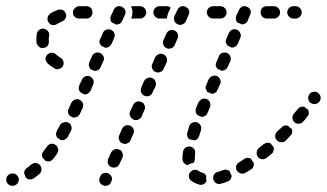

<svg xmlns="http://www.w3.org/2000/svg" viewBox="-40 -581 1057 621"><path d="M-14 -14Q-20 -8 -20 0Q-20 8 -14 14Q-8 20 0 20H1Q5 20 9 18Q12 17 15 14Q18 11 19 8Q21 4 21 0Q21 -4 19 -8Q18 -11 15 -14Q12 -17 8 -19Q5 -20 1 -20H0Q-8 -20 -14 -14ZM282 7Q285 15 293 18Q296 20 300 20Q304 20 308 19Q312 17 315 15Q318 12 319 8L320 6Q324 -1 321 -9Q318 -17 310 -20Q307 -22 303 -22Q299 -22 295 -21Q291 -19 288 -17Q286 -14 284 -10L283 -8Q280 -1 282 7ZM579 4Q572 -1 571 -9Q570 -18 575 -24Q578 -27 581 -29Q584 -31 588 -32Q592 -32 596 -31Q600 -30 603 -28Q608 -24 615 -22Q619 -21 622 -19Q625 -16 627 -13Q627 -13 627 -12Q627 -12 627 -12Q627 -11 627 -10Q626 -3 628 4Q625 12 618 15Q612 18 604 16Q590 12 579 4ZM703 2Q706 -1 707 -4Q708 -7 709 -9Q709 -12 709 -14Q708 -16 707 -17Q704 -22 703 -27Q699 -31 693 -32Q687 -33 682 -31Q673 -27 664 -25Q656 -23 652 -16Q648 -8 650 0Q651 3 654 7Q656 10 660 12Q663 14 667 14Q671 15 675 13Q685 11 696 6Q700 5 703 2ZM61 -49Q64 -51 68 -53Q72 -54 76 -54Q80 -53 83 -52Q87 -50 89 -47Q95 -41 94 -32Q94 -24 88 -19Q78 -10 69 -4Q66 -2 62 -1Q58 0 54 -1Q51 -1 48 -3Q45 -5 43 -7Q42 -12 40 -16Q39 -19 38 -21Q38 -26 40 -30Q42 -34 46 -37Q54 -42 61 -49ZM780 -43Q782 -49 780 -56Q779 -57 777 -59Q774 -63 772 -67Q771 -68 769 -69Q767 -69 765 -70Q761 -71 757 -70Q753 -69 750 -67Q742 -61 733 -56Q730 -54 727 -51Q725 -48 724 -44Q723 -40 724 -36Q724 -32 726 -29Q731 -22 739 -20Q747 -18 754 -22Q763 -27 772 -33Q778 -37 780 -43ZM310 -67 319 -87Q321 -91 324 -94Q327 -96 331 -98Q334 -99 338 -99Q342 -99 346 -97Q354 -94 356 -86Q359 -78 356 -71L346 -50Q345 -47 342 -44Q339 -41 335 -40Q332 -39 328 -39Q324 -39 321 -40Q320 -40 320 -41Q319 -41 319 -41Q312 -45 309 -52Q307 -60 310 -67ZM552 -59Q550 -63 550 -67Q550 -78 552 -90Q553 -98 559 -103Q566 -108 574 -107Q578 -107 581 -105Q585 -103 587 -100Q590 -97 591 -93Q592 -89 591 -85Q590 -75 590 -67Q590 -63 589 -60Q588 -57 586 -54Q586 -54 586 -54Q577 -53 569 -48Q568 -48 567 -47Q564 -47 561 -49Q558 -50 556 -53Q553 -55 552 -59ZM96 -84Q98 -88 100 -91Q106 -99 112 -107Q117 -114 125 -116Q133 -117 140 -112Q143 -110 145 -107Q147 -103 148 -99Q149 -95 148 -92Q147 -88 145 -84Q138 -75 132 -67Q127 -61 120 -59Q114 -58 107 -61Q107 -61 106 -62Q103 -66 99 -69Q98 -70 97 -72Q96 -74 96 -76Q95 -80 96 -84ZM845 -95Q847 -101 844 -107Q842 -109 840 -111Q837 -114 835 -117Q833 -118 831 -119Q829 -119 827 -119Q823 -120 820 -118Q816 -117 813 -115Q805 -108 797 -102Q794 -99 792 -96Q791 -92 790 -88Q790 -84 791 -80Q792 -77 794 -73Q800 -67 808 -66Q816 -65 823 -71Q831 -77 839 -84Q844 -88 845 -95ZM346 -144 355 -165Q359 -172 366 -175Q374 -178 382 -174Q389 -171 392 -163Q395 -155 391 -148L382 -127Q379 -120 371 -117Q364 -114 357 -117Q356 -117 355 -118Q355 -118 354 -118Q347 -122 345 -130Q342 -137 346 -144ZM905 -153Q906 -159 903 -165Q900 -166 898 -168Q895 -171 892 -174Q887 -176 881 -175Q875 -174 871 -169Q863 -162 856 -155Q850 -149 850 -141Q850 -132 856 -127Q859 -124 863 -122Q866 -121 870 -121Q874 -121 878 -122Q882 -124 885 -127Q892 -134 899 -142Q904 -146 905 -153ZM572 -173Q575 -181 582 -184Q590 -188 598 -185Q601 -184 604 -181Q607 -179 609 -175Q611 -172 611 -168Q611 -164 610 -160Q607 -150 604 -141Q602 -135 598 -131Q593 -127 588 -127Q582 -129 577 -130Q575 -130 574 -130Q568 -133 566 -140Q564 -146 566 -152Q569 -162 572 -173ZM154 -176Q158 -183 166 -185Q174 -188 182 -184Q189 -180 191 -172Q193 -164 189 -157Q184 -147 179 -138Q175 -132 169 -129Q162 -127 156 -128Q154 -130 153 -131Q150 -133 146 -135Q142 -139 141 -146Q141 -152 144 -158Q149 -167 154 -176ZM959 -215Q959 -221 956 -227Q953 -228 951 -230Q948 -233 945 -235Q943 -236 941 -236Q939 -236 937 -236Q933 -236 930 -234Q926 -232 924 -229Q917 -221 911 -214Q908 -211 907 -207Q905 -203 906 -199Q906 -195 908 -191Q910 -188 913 -185Q919 -180 927 -181Q935 -181 941 -188Q948 -195 954 -204Q959 -209 959 -215ZM379 -214Q380 -218 381 -221L391 -242Q392 -245 395 -248Q398 -251 402 -252Q406 -253 410 -253Q414 -253 417 -251Q421 -250 424 -247Q426 -244 428 -240Q429 -236 429 -232Q429 -228 427 -225L418 -204Q414 -197 407 -194Q400 -191 392 -194Q392 -194 391 -195Q390 -195 390 -195Q387 -197 384 -200Q382 -203 381 -206Q379 -210 379 -214ZM182 -229 191 -249Q195 -256 203 -259Q210 -262 218 -258Q225 -254 228 -247Q231 -239 227 -231L218 -212Q215 -206 209 -203Q203 -200 196 -201Q194 -202 192 -203Q189 -205 186 -206Q182 -211 180 -217Q179 -224 182 -229ZM594 -231 602 -250Q604 -254 607 -256Q610 -259 613 -261Q617 -262 621 -262Q625 -262 628 -261Q636 -257 639 -250Q642 -242 639 -234L631 -215Q630 -212 627 -209Q624 -206 620 -205Q619 -204 617 -203Q615 -203 613 -203Q609 -205 605 -206Q602 -207 600 -208Q595 -212 593 -218Q592 -225 594 -231ZM993 -252Q998 -259 997 -267Q996 -275 989 -280Q986 -283 982 -284Q978 -285 974 -284Q970 -284 967 -282Q963 -280 961 -277V-276Q956 -270 957 -261Q958 -253 965 -248Q968 -246 972 -245Q976 -244 979 -244Q983 -245 987 -247Q990 -249 993 -252ZM417 -298 426 -319Q430 -326 438 -329Q446 -332 453 -328Q461 -325 463 -317Q466 -309 463 -302L453 -281Q450 -274 443 -271Q435 -268 428 -271Q427 -271 427 -272Q426 -272 425 -272Q419 -276 416 -284Q414 -291 417 -298ZM216 -304 225 -323Q228 -331 236 -334Q243 -337 251 -334Q255 -332 257 -329Q260 -326 262 -323Q263 -319 263 -315Q263 -311 261 -307L253 -288Q250 -282 244 -278Q238 -275 232 -276Q230 -277 228 -278Q225 -280 222 -281Q217 -285 215 -291Q214 -298 216 -304ZM625 -298Q625 -302 627 -306L635 -325Q639 -332 647 -335Q654 -338 662 -335Q666 -333 668 -330Q671 -328 672 -324Q674 -320 674 -316Q674 -312 672 -309L663 -290Q661 -284 656 -281Q650 -277 644 -278Q641 -280 637 -281Q634 -283 631 -283Q630 -285 629 -287Q627 -289 627 -291Q625 -294 625 -298ZM453 -375 462 -396Q466 -403 474 -406Q481 -409 489 -405Q496 -402 499 -394Q502 -386 499 -379L489 -358Q486 -351 478 -348Q471 -345 464 -348Q463 -348 463 -349Q462 -349 461 -349Q454 -353 452 -361Q449 -368 453 -375ZM249 -380 258 -400Q261 -407 269 -410Q277 -413 285 -409Q292 -406 295 -398Q298 -390 294 -383L285 -363Q282 -357 277 -354Q271 -351 265 -352Q262 -353 260 -354Q257 -356 254 -356Q249 -361 248 -367Q246 -374 249 -380ZM660 -380 668 -399Q670 -403 672 -406Q675 -409 679 -410Q683 -411 687 -411Q691 -411 694 -410Q702 -406 705 -399Q708 -391 705 -383L696 -364Q695 -361 692 -358Q689 -355 685 -354Q683 -353 681 -353Q679 -352 677 -352Q674 -354 671 -355Q668 -357 664 -358Q660 -362 658 -368Q657 -375 660 -380ZM132 -410Q126 -411 121 -410Q120 -409 119 -408Q117 -407 115 -406Q114 -406 114 -405Q113 -405 113 -404Q107 -398 107 -390Q108 -382 114 -376Q124 -367 136 -360Q143 -355 151 -358Q159 -360 163 -367Q165 -370 166 -374Q166 -378 165 -382Q164 -386 162 -389Q160 -392 156 -394Q148 -399 141 -405Q137 -409 132 -410ZM489 -452 498 -472Q502 -480 509 -483Q517 -486 525 -482Q532 -479 535 -471Q538 -463 534 -456L525 -435Q522 -428 514 -425Q507 -422 499 -425Q499 -425 498 -426Q498 -426 497 -426Q490 -430 488 -437Q485 -445 489 -452ZM119 -473Q118 -477 115 -480Q115 -481 115 -481Q114 -482 114 -482Q111 -484 109 -485Q107 -486 106 -487Q105 -488 104 -488Q103 -488 103 -488Q95 -490 88 -485Q81 -481 79 -472Q77 -458 78 -443Q79 -439 81 -436Q83 -432 86 -430Q89 -427 93 -426Q97 -425 101 -426Q109 -427 114 -433Q119 -440 118 -448Q117 -457 119 -465Q119 -469 119 -473ZM284 -455 288 -463 293 -475Q296 -482 304 -485Q312 -488 320 -484Q327 -481 330 -473Q333 -465 329 -458L324 -446L320 -438Q317 -432 311 -429Q306 -426 299 -427Q297 -428 294 -430Q292 -431 289 -432Q284 -436 282 -443Q281 -449 284 -455ZM690 -447Q690 -451 692 -455L700 -474Q704 -482 711 -485Q719 -488 727 -485Q730 -483 733 -480Q736 -477 737 -474Q739 -470 739 -466Q739 -462 737 -458L729 -439Q726 -433 721 -430Q716 -427 709 -427Q706 -429 703 -430Q700 -432 697 -433Q695 -434 694 -436Q693 -438 692 -440Q690 -443 690 -447ZM172 -522Q176 -530 173 -537Q171 -541 169 -544Q166 -547 162 -549Q159 -550 155 -550Q151 -551 147 -549Q133 -544 122 -537Q119 -534 117 -531Q114 -528 114 -524Q113 -520 114 -516Q114 -512 117 -509Q119 -506 122 -503Q125 -501 129 -500Q133 -500 137 -500Q141 -501 144 -503Q152 -508 161 -512Q169 -515 172 -522ZM523 -521Q523 -525 524 -529L534 -549Q537 -557 545 -560Q553 -563 560 -559Q568 -556 571 -548Q574 -540 570 -533L561 -512Q557 -505 550 -502Q543 -499 535 -502Q535 -502 534 -503Q533 -503 533 -503Q530 -505 527 -508Q525 -510 524 -514Q522 -518 523 -521ZM317 -523Q317 -526 319 -530L328 -549Q331 -557 339 -560Q347 -563 354 -559Q358 -557 361 -554Q363 -552 365 -548Q366 -544 366 -540Q366 -536 364 -533L355 -513Q353 -510 351 -507Q348 -504 344 -503Q341 -502 339 -502Q336 -501 334 -502Q332 -503 329 -505Q326 -506 324 -507Q322 -508 320 -510Q319 -512 318 -515Q317 -519 317 -523ZM724 -530 733 -549Q736 -556 744 -560Q751 -563 759 -559Q767 -556 770 -548Q773 -541 769 -533L761 -514Q759 -508 753 -505Q748 -502 742 -502Q739 -504 736 -505Q732 -507 729 -507Q724 -512 723 -518Q722 -524 724 -530ZM229 -521H239Q248 -521 254 -527Q259 -533 259 -541Q259 -549 254 -555Q248 -561 239 -561H229Q222 -561 216 -561Q212 -561 208 -559Q204 -557 202 -554Q199 -552 197 -548Q196 -544 196 -540Q196 -532 202 -526Q208 -521 217 -521Q223 -521 229 -521ZM388 -538Q388 -530 385 -523L384 -522Q385 -521 387 -521Q388 -521 389 -521H413Q421 -521 427 -527Q433 -533 433 -541Q433 -549 427 -555Q421 -561 413 -561H389Q388 -561 387 -561Q385 -561 384 -560Q385 -558 386 -555Q389 -547 388 -538ZM499 -521H476Q468 -521 462 -527Q456 -533 456 -541Q456 -549 462 -555Q468 -561 476 -561H499Q503 -561 506 -560Q510 -559 512 -556L510 -552L504 -539Q501 -531 500 -523Q500 -522 500 -521Q500 -521 500 -521Q500 -521 499 -521ZM687 -527Q693 -533 693 -541Q693 -549 687 -555Q681 -561 673 -561H649Q641 -561 635 -555Q629 -549 629 -541Q629 -533 635 -527Q641 -521 649 -521H673Q681 -521 687 -527ZM860 -527Q866 -533 866 -541Q866 -549 860 -555Q854 -561 846 -561H823Q814 -561 808 -555Q803 -549 803 -541Q803 -533 808 -527Q814 -521 823 -521H846Q854 -521 860 -527ZM930 -527Q936 -533 936 -541Q936 -549 930 -555Q924 -561 916 -561H909Q901 -561 895 -555Q889 -549 889 -541Q889 -533 895 -527Q901 -521 909 -521H916Q924 -521 930 -527Z"/></svg>

Font: FRB American Cursive Dashed
Style: Bold Italic
Weight: 700
Italic angle: -25°
Version: Version 2.0;Modular Font Editor K font №1